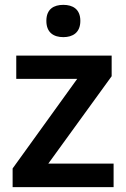

<svg xmlns="http://www.w3.org/2000/svg" viewBox="-20 -771 521 791"><path d="M241 -751C202 -751 171 -734 171 -685C171 -636 202 -618 241 -618C279 -618 311 -636 311 -685C311 -734 279 -751 241 -751ZM448 0V-97H179L440 -457V-542H47V-446H298L32 -77V0Z"/></svg>

Font: Noto Sans Myanmar SemiBold
Style: Regular
Weight: 600
Designer: Monotype Design Team
Foundry: Monotype Imaging Inc.
Version: Version 2.107